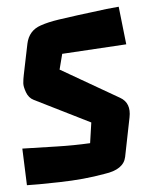

<svg xmlns="http://www.w3.org/2000/svg" viewBox="-20 -520 448 571"><path d="M46.4 -78.1Q46.4 -78.1 150.9 -84.5Q199.2 -87.4 248 -94.2L251.5 -155.8L80.1 -223.1Q64.9 -229 57.1 -245.8Q49.3 -262.7 49.3 -272.5Q49.3 -282.2 49.6 -284.9Q49.8 -287.6 50.8 -297.9L61.5 -390.1Q66.4 -429.2 101.1 -444.3Q122.6 -454.1 155.3 -461.9Q222.2 -477.5 249 -482.9L296.4 -493.2Q316.9 -497.1 333 -500L355.5 -388.2L165 -359.9L157.2 -313L337.4 -229Q370.1 -213.9 365.2 -170.9L352.1 -53.2Q347.7 -15.6 291 -2.9Q230.5 13.7 157 21.7Q83.5 29.8 60.1 30.8Z"/></svg>

Font: Passero One
Style: Regular
Weight: 400
Designer: Viktoriya Grabowska
Foundry: Viktoriya Grabowska
Version: Version 1.003